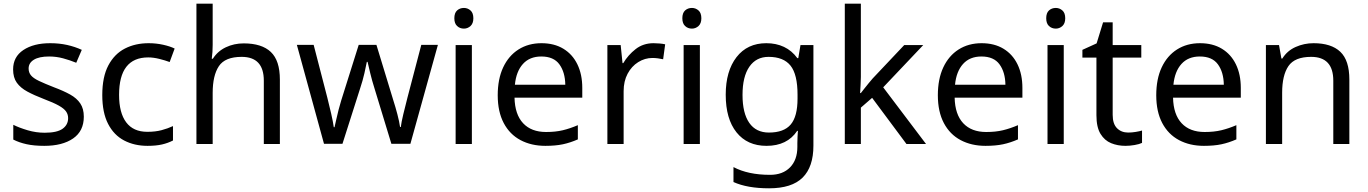

<svg xmlns="http://www.w3.org/2000/svg" viewBox="-20 -780 7410 1040"><path d="M434 -148Q434 -70 376 -30Q318 10 220 10Q164 10 123.5 1Q83 -8 52 -24V-104Q84 -88 129.5 -74.5Q175 -61 222 -61Q289 -61 319 -82.5Q349 -104 349 -140Q349 -160 338 -176Q327 -192 298.5 -208Q270 -224 217 -244Q165 -264 128 -284Q91 -304 71 -332Q51 -360 51 -404Q51 -472 106.5 -509Q162 -546 252 -546Q301 -546 343.5 -536.5Q386 -527 423 -510L393 -440Q359 -454 322 -464Q285 -474 246 -474Q192 -474 163.5 -456.5Q135 -439 135 -409Q135 -387 148 -371.5Q161 -356 191.5 -341.5Q222 -327 273 -307Q324 -288 360 -268Q396 -248 415 -219.5Q434 -191 434 -148Z M779 10Q708 10 652.5 -19Q597 -48 565.5 -109Q534 -170 534 -265Q534 -364 567 -426Q600 -488 656.5 -517Q713 -546 785 -546Q826 -546 864 -537.5Q902 -529 926 -517L899 -444Q875 -453 843 -461Q811 -469 783 -469Q625 -469 625 -266Q625 -169 663.5 -117.5Q702 -66 778 -66Q822 -66 855.5 -75Q889 -84 917 -97V-19Q890 -5 857.5 2.5Q825 10 779 10Z M1132 -537Q1132 -497 1127 -462H1133Q1159 -503 1203.5 -524Q1248 -545 1300 -545Q1398 -545 1447 -498.5Q1496 -452 1496 -349V0H1409V-343Q1409 -472 1289 -472Q1199 -472 1165.5 -421.5Q1132 -371 1132 -277V0H1044V-760H1132Z M2008 -303Q1995 -344 1985.5 -383.5Q1976 -423 1971 -445H1967Q1963 -423 1954 -383.5Q1945 -344 1931 -302L1835 -1H1735L1588 -537H1679L1753 -251Q1764 -208 1774 -164Q1784 -120 1788 -91H1792Q1796 -108 1801.5 -133Q1807 -158 1814 -185.5Q1821 -213 1828 -235L1923 -537H2019L2111 -235Q2122 -201 2132.5 -161Q2143 -121 2147 -92H2151Q2154 -117 2164.5 -161Q2175 -205 2187 -251L2262 -537H2352L2203 -1H2100Z M2493 -737Q2513 -737 2528.5 -723.5Q2544 -710 2544 -681Q2544 -653 2528.5 -639Q2513 -625 2493 -625Q2471 -625 2456 -639Q2441 -653 2441 -681Q2441 -710 2456 -723.5Q2471 -737 2493 -737ZM2536 -536V0H2448V-536Z M2913 -546Q2982 -546 3031.5 -516Q3081 -486 3107.5 -431.5Q3134 -377 3134 -304V-251H2767Q2769 -160 2813.5 -112.5Q2858 -65 2938 -65Q2989 -65 3028.5 -74.5Q3068 -84 3110 -102V-25Q3069 -7 3029 1.5Q2989 10 2934 10Q2858 10 2799.5 -21Q2741 -52 2708.5 -113.5Q2676 -175 2676 -264Q2676 -352 2705.5 -415Q2735 -478 2788.5 -512Q2842 -546 2913 -546ZM2912 -474Q2849 -474 2812.5 -433.5Q2776 -393 2769 -321H3042Q3041 -389 3010 -431.5Q2979 -474 2912 -474Z M3520 -546Q3535 -546 3552.5 -544.5Q3570 -543 3583 -540L3572 -459Q3559 -462 3543.5 -464Q3528 -466 3514 -466Q3473 -466 3437 -443.5Q3401 -421 3379.5 -380.5Q3358 -340 3358 -286V0H3270V-536H3342L3352 -438H3356Q3382 -482 3423 -514Q3464 -546 3520 -546Z M3728 -737Q3748 -737 3763.5 -723.5Q3779 -710 3779 -681Q3779 -653 3763.5 -639Q3748 -625 3728 -625Q3706 -625 3691 -639Q3676 -653 3676 -681Q3676 -710 3691 -723.5Q3706 -737 3728 -737ZM3771 -536V0H3683V-536Z M4131 -546Q4184 -546 4226.5 -526Q4269 -506 4299 -465H4304L4316 -536H4386V9Q4386 124 4327.5 182Q4269 240 4146 240Q4028 240 3953 206V125Q4032 167 4151 167Q4220 167 4259.5 126.5Q4299 86 4299 16V-5Q4299 -17 4300 -39.5Q4301 -62 4302 -71H4298Q4244 10 4132 10Q4028 10 3969.5 -63Q3911 -136 3911 -267Q3911 -395 3969.5 -470.5Q4028 -546 4131 -546ZM4143 -472Q4076 -472 4039 -418.5Q4002 -365 4002 -266Q4002 -167 4038.5 -114.5Q4075 -62 4145 -62Q4226 -62 4263 -105.5Q4300 -149 4300 -246V-267Q4300 -377 4262 -424.5Q4224 -472 4143 -472Z M4643 -363Q4643 -347 4641.5 -321Q4640 -295 4639 -276H4643Q4649 -284 4661 -299Q4673 -314 4685.5 -329.5Q4698 -345 4707 -355L4878 -536H4981L4764 -307L4996 0H4890L4704 -250L4643 -197V0H4556V-760H4643Z M5297 -546Q5366 -546 5415.5 -516Q5465 -486 5491.5 -431.5Q5518 -377 5518 -304V-251H5151Q5153 -160 5197.5 -112.5Q5242 -65 5322 -65Q5373 -65 5412.5 -74.5Q5452 -84 5494 -102V-25Q5453 -7 5413 1.5Q5373 10 5318 10Q5242 10 5183.5 -21Q5125 -52 5092.5 -113.5Q5060 -175 5060 -264Q5060 -352 5089.5 -415Q5119 -478 5172.5 -512Q5226 -546 5297 -546ZM5296 -474Q5233 -474 5196.5 -433.5Q5160 -393 5153 -321H5426Q5425 -389 5394 -431.5Q5363 -474 5296 -474Z M5699 -737Q5719 -737 5734.5 -723.5Q5750 -710 5750 -681Q5750 -653 5734.5 -639Q5719 -625 5699 -625Q5677 -625 5662 -639Q5647 -653 5647 -681Q5647 -710 5662 -723.5Q5677 -737 5699 -737ZM5742 -536V0H5654V-536Z M6091 -62Q6111 -62 6132 -65.5Q6153 -69 6166 -73V-6Q6152 1 6126 5.5Q6100 10 6076 10Q6034 10 5998.5 -4.5Q5963 -19 5941 -55Q5919 -91 5919 -156V-468H5843V-510L5920 -545L5955 -659H6007V-536H6162V-468H6007V-158Q6007 -109 6030.5 -85.5Q6054 -62 6091 -62Z M6480 -546Q6549 -546 6598.5 -516Q6648 -486 6674.5 -431.5Q6701 -377 6701 -304V-251H6334Q6336 -160 6380.5 -112.5Q6425 -65 6505 -65Q6556 -65 6595.5 -74.5Q6635 -84 6677 -102V-25Q6636 -7 6596 1.5Q6556 10 6501 10Q6425 10 6366.5 -21Q6308 -52 6275.5 -113.5Q6243 -175 6243 -264Q6243 -352 6272.5 -415Q6302 -478 6355.5 -512Q6409 -546 6480 -546ZM6479 -474Q6416 -474 6379.5 -433.5Q6343 -393 6336 -321H6609Q6608 -389 6577 -431.5Q6546 -474 6479 -474Z M7095 -546Q7191 -546 7240 -499.5Q7289 -453 7289 -349V0H7202V-343Q7202 -472 7082 -472Q6993 -472 6959 -422Q6925 -372 6925 -278V0H6837V-536H6908L6921 -463H6926Q6952 -505 6998 -525.5Q7044 -546 7095 -546Z"/></svg>

Font: Noto Sans Mayan Numerals
Style: Regular
Weight: 400
Designer: Monotype Design Team
Foundry: Monotype Imaging Inc.
Version: Version 2.001; ttfautohint (v1.8.4.7-5d5b)